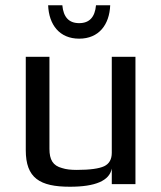

<svg xmlns="http://www.w3.org/2000/svg" viewBox="-20 -700 613 730"><path d="M246 10C343 10 396 -13 405 -59V0H495V-484H405V-119C405 -94 395 -77 376 -68C357 -59 322 -54 272 -54C249 -54 231 -56 216 -61C181 -70 168 -93 168 -134V-484H78V-129C78 -23 131 10 246 10ZM399 -680H345C341 -635 320 -612 281 -612C242 -612 221 -635 217 -680H163C166 -606 206 -553 281 -553C356 -553 396 -606 399 -680Z"/></svg>

Font: Gamestation Text
Style: Bold
Weight: 400
Designer: Jonas Hecksher
Foundry: Jonas Hecksher, Playtypeª, e-types AS
Version: Version 1.003